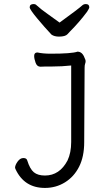

<svg xmlns="http://www.w3.org/2000/svg" viewBox="-20 -749 540 944"><path d="M270 -569Q247 -569 233 -579Q199 -615 162.5 -659Q126 -703 126 -713Q126 -729 145 -729Q155 -729 160 -723Q183 -702 214 -680.5Q245 -659 273 -638Q368 -707 385 -723Q392 -729 402 -729Q419 -729 419 -713Q419 -708 408 -691Q370 -640 324 -594L312 -581Q301 -569 270 -569ZM201 175Q99 175 56 82Q54 78 54 76Q54 63 66.5 45.5Q79 28 95 28Q111 28 114 40Q127 82 146.5 98Q166 114 201 114Q273 114 312 40Q330 2 330 -51V-427Q285 -422 237 -422Q189 -422 179 -421Q162 -421 155 -440.5Q148 -460 148 -474Q148 -491 164 -491Q191 -485 229 -485Q333 -485 361 -495Q385 -495 396 -464Q401 -454 401 -449Q401 -442 398.5 -435.5Q396 -429 396 -416L394 -50Q394 21 369 70.5Q344 120 299.5 147.5Q255 175 201 175Z"/></svg>

Font: Moon Stars Kai T HW
Style: Regular
Weight: 400
Designer: GuiWonder
Version: Version 1.101